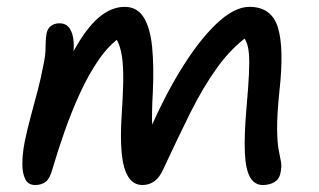

<svg xmlns="http://www.w3.org/2000/svg" viewBox="-20 -520 911 549"><path d="M80.4 9Q60.8 9 52.3 -7.6Q43.8 -24.2 43.9 -52.5Q44 -80.8 50.8 -115.6Q58.4 -151.8 68.1 -187.8Q77.8 -223.8 87.5 -260.2Q97.2 -296.6 103.8 -332.6Q110.4 -362.4 110.2 -383.4Q110 -404.4 113.2 -424Q115.6 -438.4 125.9 -445.9Q136.2 -453.4 149.8 -453.4Q169.2 -453.4 179.1 -438.9Q189 -424.4 190.7 -398.8Q192.4 -373.2 185.2 -339.4L165.8 -324.4Q194.4 -386.4 222.2 -425Q250 -463.6 278.6 -482Q307.2 -500.4 336.4 -500.4Q372.2 -500.4 390.9 -470.3Q409.6 -440.2 415 -385.6Q420.4 -331 417 -256.6Q413.4 -192.6 415.3 -160.3Q417.2 -128 422 -109L394 -114.4Q441 -228.4 493.8 -315.3Q546.6 -402.2 598.1 -451.3Q649.6 -500.4 693 -500.4Q756.8 -500.4 774.8 -440.9Q792.8 -381.4 778.8 -258.2Q772 -190.2 772.4 -151.5Q772.8 -112.8 776.7 -92.2Q780.6 -71.6 783.3 -57.9Q786 -44.2 782 -25.4Q778.8 -8 765 0.5Q751.2 9 731.2 9Q708 9 695.2 -13Q682.4 -35 680.2 -82.9Q678 -130.8 684.4 -206.8Q690 -269.2 691.8 -306.7Q693.6 -344.2 691.8 -365.8Q690 -387.4 684.3 -400.2Q678.6 -413 668.8 -425.2L695.6 -421.8Q642.8 -384.6 601.7 -327.7Q560.6 -270.8 523.8 -196.7Q487 -122.6 446.2 -34.8Q436.4 -13 421.7 -2Q407 9 387.6 9Q361 9 346.5 -14.8Q332 -38.6 327.9 -83Q323.8 -127.4 327.8 -188.8Q331 -238.2 332.1 -276.2Q333.2 -314.2 330.6 -342.7Q328 -371.2 320.7 -391.3Q313.4 -411.4 299.8 -425L326.6 -415.6Q291.4 -391.4 262.2 -349Q233 -306.6 208.6 -253.3Q184.2 -200 164.6 -143.9Q145 -87.8 129.6 -35.6Q122.6 -9.8 111 -0.4Q99.4 9 80.4 9Z"/></svg>

Font: Shantell Sans Light
Style: Italic
Weight: 300
Italic angle: -11°
Designer: Stephen Nixon, Anya Danilova, Shantell Martin
Foundry: Arrow Type
Version: Version 1.008;[ac192a2d6]